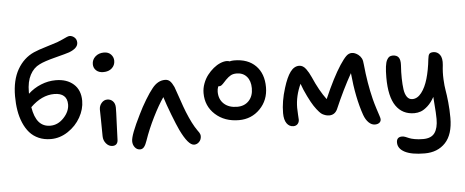

<svg xmlns="http://www.w3.org/2000/svg" viewBox="-65 -1003 3582 1480"><g transform="rotate(-5 1726.0 -263.0)"><path d="M304.2 -54.2Q252.4 -54.2 210.7 -72.5Q168.9 -90.8 140.6 -123Q112.3 -155.3 93.3 -200.2Q74.2 -245.1 65.7 -296.6Q57.1 -348.1 57.1 -407.2Q57.1 -531.2 104.2 -613.5Q151.4 -695.8 231.9 -731.9Q267.1 -747.6 333.5 -767.3Q399.9 -787.1 418 -793.9Q437 -800.8 458.7 -811Q480.5 -821.3 493.9 -827.1Q507.3 -833 516.1 -833Q536.1 -833 553.5 -817.9Q570.8 -802.7 570.8 -776.9Q570.8 -734.4 502 -708Q478 -699.7 392.1 -677.7Q306.2 -655.8 268.1 -636.2Q220.7 -613.8 193.4 -562Q166 -510.3 166 -431.2V-417Q209.5 -457.5 265.4 -480.2Q321.3 -502.9 379.9 -502.9Q465.3 -502.9 517.6 -456.8Q569.8 -410.6 569.8 -327.1Q569.8 -262.2 534.4 -199.5Q499 -136.7 436.8 -95.5Q374.5 -54.2 304.2 -54.2ZM358.9 -397.9Q262.2 -397.9 174.8 -312Q187.5 -233.4 220.7 -195.3Q253.9 -157.2 309.1 -157.2Q367.7 -157.2 413.3 -205.8Q459 -254.4 459 -309.1Q459 -352.5 433.8 -375.2Q408.7 -397.9 358.9 -397.9Z M752 -533.2Q716.8 -533.2 696.3 -552.5Q675.8 -571.8 675.8 -601.1Q675.8 -635.7 702.1 -659.4Q728.5 -683.1 768.6 -683.1Q803.2 -683.1 823 -662.1Q842.8 -641.1 842.8 -612.8Q842.8 -578.6 818.1 -555.9Q793.5 -533.2 752 -533.2ZM772.9 40Q744.1 40 723.4 15.4Q702.6 -9.3 702.6 -42Q702.6 -106 701.2 -165.5Q699.7 -225.1 699.7 -247.1Q699.7 -276.9 718.3 -298.3Q736.8 -319.8 762.7 -319.8Q788.6 -319.8 805.9 -302Q823.2 -284.2 823.7 -252.9Q824.2 -229 819.6 -128.2Q814.9 -27.3 814.9 -5.9Q814.9 15.6 804.2 27.8Q793.5 40 772.9 40Z M982.4 85Q958 85 942.1 64.9Q926.3 44.9 926.3 17.1Q926.3 -30.8 1002.4 -183.1Q1028.8 -238.3 1061.8 -292.5Q1094.7 -346.7 1119.6 -377Q1163.1 -432.1 1219.2 -432.1Q1242.7 -432.1 1257.8 -417.5Q1272.9 -402.8 1287.6 -371.1Q1296.9 -347.7 1320.3 -277.6Q1343.8 -207.5 1358.4 -171.9Q1397.5 -75.2 1434.6 -22.9Q1444.3 -9.3 1447.3 -4.9Q1450.2 -0.5 1453.4 7.6Q1456.5 15.6 1456.5 23.9Q1456.5 49.8 1439.9 67.4Q1423.3 85 1400.4 85Q1355 85 1295.4 -39.1Q1276.4 -79.1 1244.9 -160.6Q1213.4 -242.2 1195.3 -300.8Q1155.3 -243.2 1110.8 -153.8Q1066.4 -64.5 1036.6 22Q1026.4 52.7 1013.9 68.8Q1001.5 85 982.4 85Z M1761.2 -73.2Q1650.4 -73.2 1578.6 -138.4Q1506.8 -203.6 1506.8 -304.2Q1506.8 -341.8 1520.3 -377.9Q1533.7 -414.1 1555.2 -441.9Q1576.7 -469.7 1602.8 -491.2Q1628.9 -512.7 1656 -523.9Q1683.1 -535.2 1706.1 -535.2Q1717.8 -535.2 1728 -530.8Q1745.1 -535.2 1763.2 -535.2Q1869.6 -535.2 1929.9 -474.4Q1990.2 -413.6 1990.2 -308.1Q1990.2 -208 1924.3 -140.6Q1858.4 -73.2 1761.2 -73.2ZM1616.2 -305.2Q1616.2 -246.6 1654.1 -211.7Q1691.9 -176.8 1756.8 -176.8Q1813 -176.8 1846.9 -212.9Q1880.9 -249 1880.9 -309.1Q1880.9 -366.7 1851.8 -399.9Q1822.8 -433.1 1772.9 -433.1Q1746.6 -433.1 1728.5 -423.3Q1710.4 -413.6 1689 -392.1Q1683.1 -385.7 1674.3 -376.2Q1665.5 -366.7 1661.6 -362.8Q1657.7 -358.9 1651.6 -354Q1645.5 -349.1 1639.4 -347.7Q1633.3 -346.2 1625 -346.2H1624Q1616.2 -325.2 1616.2 -305.2Z M2174.8 9.8Q2143.1 9.8 2123.5 -17.8Q2104 -45.4 2104 -97.2Q2104 -188 2136.2 -290Q2161.1 -371.1 2190.4 -410.6Q2219.7 -450.2 2258.8 -450.2Q2273.9 -450.2 2287.1 -442.4Q2300.3 -434.6 2311.8 -418.9Q2323.2 -403.3 2330.8 -389.4Q2338.4 -375.5 2348.1 -355Q2395 -246.6 2448.2 -175.8Q2519 -338.9 2578.1 -429.2Q2607.9 -474.1 2627.9 -493.7Q2647.9 -513.2 2671.9 -513.2Q2695.3 -513.2 2721.2 -494.1Q2737.8 -481 2746.3 -464.1Q2754.9 -447.3 2756.8 -417Q2771 -270.5 2802.2 -145Q2812 -106.9 2824 -69.6Q2835.9 -32.2 2842.5 -12.7Q2849.1 6.8 2849.1 14.2Q2849.6 31.2 2836.9 41.5Q2824.2 51.8 2802.2 51.8Q2776.4 51.8 2753.9 29.8Q2731.4 7.8 2717.8 -29.8Q2669.9 -166 2651.9 -358.9Q2584.5 -239.3 2520 -89.8Q2500 -48.8 2457 -48.8Q2440.9 -48.8 2426.5 -54Q2412.1 -59.1 2402.6 -64.9Q2393.1 -70.8 2380.6 -84.5Q2368.2 -98.1 2362.1 -106.7Q2356 -115.2 2342.8 -133.8Q2325.7 -159.2 2299.6 -212.2Q2273.4 -265.1 2257.8 -311Q2215.8 -220.2 2215.8 -127.9Q2215.8 -104.5 2218 -73.5Q2220.2 -42.5 2220.2 -37.1Q2220.2 -17.1 2208 -3.7Q2195.8 9.8 2174.8 9.8Z M3165.5 307.1Q3064.5 307.1 3011.7 279.8Q2959 252.4 2959 205.1Q2959 162.1 3002 162.1Q3013.7 162.1 3027.8 167.5Q3042 172.9 3055.4 179Q3068.8 185.1 3097.2 190.4Q3125.5 195.8 3162.6 195.8Q3225.6 195.8 3252.2 158.4Q3278.8 121.1 3278.8 50.8Q3278.8 24.9 3277.1 -1.5Q3275.4 -27.8 3272.7 -62.3Q3270 -96.7 3268.6 -121.1Q3245.6 -78.6 3216.6 -52.5Q3187.5 -26.4 3163.1 -17.6Q3138.7 -8.8 3112.8 -8.8Q3020.5 -8.8 2970.7 -80.8Q2920.9 -152.8 2920.9 -301.8Q2920.9 -352.1 2925.3 -385.5Q2929.7 -418.9 2938.7 -436Q2947.8 -453.1 2958.3 -459.5Q2968.8 -465.8 2983.9 -465.8Q3016.1 -465.8 3030 -446.5Q3043.9 -427.2 3041.5 -386.2Q3037.6 -333 3038.6 -284.4Q3039.6 -235.8 3044.7 -199Q3049.8 -162.1 3065.4 -140.1Q3081.1 -118.2 3106.9 -118.2Q3146 -118.2 3177.2 -158.4Q3208.5 -198.7 3227.5 -263.9Q3246.6 -329.1 3255.9 -415Q3258.8 -444.3 3267.6 -454.6Q3276.4 -464.8 3298.8 -464.8Q3329.6 -464.8 3348.9 -439Q3368.2 -413.1 3362.8 -358.9Q3356 -304.2 3358.6 -250Q3361.3 -195.8 3367.4 -162.8Q3373.5 -129.9 3379.6 -71Q3385.7 -12.2 3385.7 50.8Q3385.7 179.2 3325.7 243.2Q3265.6 307.1 3165.5 307.1Z"/></g></svg>

Font: Shantell Sans Irregular Bouncy
Style: Regular
Weight: 500
Designer: Stephen Nixon, Anya Danilova, Shantell Martin
Foundry: Arrow Type
Version: Version 1.006;[9816181b4]